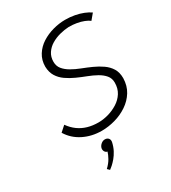

<svg xmlns="http://www.w3.org/2000/svg" viewBox="-173 -602 790 885"><g transform="rotate(-30 221.5 -159.5)"><path d="M138 181 149 192Q155 188 165 179Q175 170 186 157Q197 144 206.5 126Q216 108 221 85Q223 73 216.5 65.5Q210 58 198 58Q187 58 177.5 66Q168 74 165 85Q163 95 167.5 103Q172 111 181 113Q177 127 167 145Q157 163 138 181ZM418 -446 443 -476Q429 -486 409 -494Q389 -502 365 -506.5Q341 -511 315 -511Q283 -511 250 -502Q217 -493 189.5 -475.5Q162 -458 145 -431Q128 -404 128 -369Q129 -339 142 -318Q155 -297 176.5 -282Q198 -267 223.5 -255.5Q249 -244 274 -234.5Q299 -225 320.5 -213Q342 -201 355.5 -185Q369 -169 369 -146Q369 -115 354.5 -92Q340 -69 316 -54Q292 -39 265 -31.5Q238 -24 213 -24Q182 -24 156 -31.5Q130 -39 108.5 -54.5Q87 -70 70 -94L41 -68Q66 -27 110 -5Q154 17 207 17Q242 17 278 7Q314 -3 344.5 -23.5Q375 -44 393.5 -74Q412 -104 413 -144Q413 -175 400 -196Q387 -217 365.5 -232Q344 -247 318.5 -258.5Q293 -270 267 -280Q241 -290 219.5 -302.5Q198 -315 185 -331Q172 -347 172 -370Q172 -396 185 -415.5Q198 -435 219 -447.5Q240 -460 265 -466.5Q290 -473 313 -474Q335 -474 355 -470.5Q375 -467 391.5 -460.5Q408 -454 418 -446Z"/></g></svg>

Font: Advent Pro Light
Style: Italic
Weight: 300
Italic angle: -12°
Version: Version 3.000